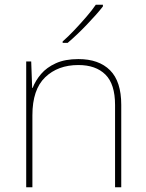

<svg xmlns="http://www.w3.org/2000/svg" viewBox="-20 -786 613 806"><path d="M309 -538Q395 -538 442 -491Q489 -444 489 -346V0H463V-345Q463 -433 422.5 -473Q382 -513 309 -513Q223 -513 169.5 -461.5Q116 -410 116 -302V0H90V-528H111L115 -417H117Q129 -448 152.5 -475.5Q176 -503 214.5 -520.5Q253 -538 309 -538ZM412 -759Q399 -742 381.5 -722.5Q364 -703 344.5 -682.5Q325 -662 304.5 -642.5Q284 -623 264 -606H243V-612Q266 -632 292.5 -660Q319 -688 343.5 -716.5Q368 -745 382 -766H412Z"/></svg>

Font: Noto Sans Cham Thin
Style: Regular
Weight: 250
Version: Version 2.002